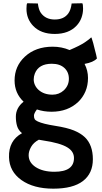

<svg xmlns="http://www.w3.org/2000/svg" viewBox="-20 -806 623 1176"><path d="M206.1 -135.7Q188 -111.8 188 -97.9Q188 -84 192.4 -76.4Q196.8 -68.8 211.4 -62Q243.7 -46.9 317.4 -35.4Q391.1 -23.9 432.9 -6.8Q474.6 10.3 500.5 35.2Q548.8 82.5 548.8 169.4Q548.8 256.3 487.8 303Q426.8 349.6 306.6 349.6Q185.5 349.6 111.3 296.9Q37.1 244.1 35.2 156.7Q32.2 55.2 114.7 9.8Q92.3 -8.8 84.7 -33.9Q77.1 -59.1 77.1 -91.3Q77.1 -145.5 124.5 -183.1Q69.3 -235.4 69.3 -313Q69.3 -399.9 131.8 -458.5Q197.8 -520 302.7 -520Q357.9 -520 406.2 -499.5Q469.7 -526.4 499.5 -546.6Q529.3 -566.9 537.6 -576.2L540.5 -575.7Q544.9 -564 550.8 -542.5L559.6 -507.3Q571.3 -463.9 573.7 -447.8Q552.2 -424.3 498 -414.6Q519 -374 519 -328.6Q519 -283.2 503.4 -246.3Q487.8 -209.5 459 -181.6Q395 -121.6 295.9 -121.6Q247.6 -121.6 206.1 -135.7ZM193.4 -355.5Q186.5 -337.9 186.5 -319.8Q186.5 -301.8 194.1 -285.2Q201.7 -268.6 216.3 -255.4Q249 -226.1 301.8 -226.1Q341.8 -226.1 371.1 -252.9Q401.9 -282.2 401.9 -323.5Q401.9 -364.7 374 -390.1Q346.2 -415.5 297.4 -415.5Q216.8 -415.5 193.4 -355.5ZM313 246.1Q433.1 246.1 433.1 162.1Q433.1 122.1 394 97.7Q350.1 69.8 243.2 54.2L217.8 49.8Q185.5 66.9 170.4 93.8Q155.3 120.6 155.5 144.8Q155.8 168.9 167 186.5Q178.2 204.1 198.2 217.3Q242.7 246.1 313 246.1ZM483.9 -786.1Q488.8 -781.2 488.8 -752.9Q488.8 -724.6 478.8 -697Q468.8 -669.4 447.8 -647.5Q400.4 -598.1 315.4 -598.1Q230.5 -598.1 183.1 -647.5Q142.1 -690.4 142.1 -752.4Q142.1 -781.2 147 -786.1L211.9 -784.7Q216.8 -746.1 230 -727.5Q258.8 -686.5 315.4 -686.5Q372.1 -686.5 398.9 -724.6Q414.1 -746.1 418.9 -784.7Z"/></svg>

Font: Hammersmith One
Style: Regular
Weight: 400
Designer: Nicole Fally
Foundry: Nicole Fally
Version: Version 1.003